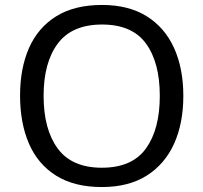

<svg xmlns="http://www.w3.org/2000/svg" viewBox="-20 -745 821 775"><path d="M720 -358Q720 -247 682.5 -164.5Q645 -82 572 -36Q499 10 391 10Q280 10 206.5 -36Q133 -82 97 -165Q61 -248 61 -359Q61 -469 97 -551Q133 -633 206.5 -679Q280 -725 392 -725Q499 -725 572 -679.5Q645 -634 682.5 -551.5Q720 -469 720 -358ZM156 -358Q156 -223 213 -145.5Q270 -68 391 -68Q513 -68 569 -145.5Q625 -223 625 -358Q625 -493 569 -569.5Q513 -646 392 -646Q271 -646 213.5 -569.5Q156 -493 156 -358Z"/></svg>

Font: Noto Sans Indic Siyaq Numbers
Style: Regular
Weight: 400
Designer: Monotype Design Team
Foundry: Monotype Imaging Inc.
Version: Version 2.002; ttfautohint (v1.8.4.7-5d5b)